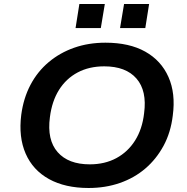

<svg xmlns="http://www.w3.org/2000/svg" viewBox="-20 -928 934 958"><path d="M422 10Q305 10 224.5 -34.5Q144 -79 108 -161.5Q72 -244 86 -355Q97 -438 132 -504.5Q167 -571 223 -618Q279 -665 350.5 -690Q422 -715 506 -715Q625 -715 704.5 -670.5Q784 -626 820.5 -544Q857 -462 842 -351Q832 -267 796 -200.5Q760 -134 705 -87Q650 -40 578 -15Q506 10 422 10ZM428 -108Q503 -108 560.5 -139Q618 -170 654 -227Q690 -284 699 -363Q714 -475 661 -536Q608 -597 500 -597Q425 -597 367.5 -566.5Q310 -536 274.5 -479.5Q239 -423 229 -343Q214 -230 267.5 -169Q321 -108 428 -108ZM579 -788 599 -908H724L705 -788ZM357 -788 376 -908H503L483 -788Z"/></svg>

Font: Nunito Sans 10pt SemiExpanded
Style: Bold Italic
Weight: 700
Width: 6
Italic angle: -9°
Designer: Vernon Adams
Foundry: Vernon Adams
Version: Version 3.101;gftools[0.9.27]